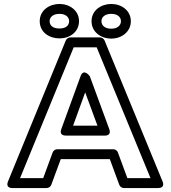

<svg xmlns="http://www.w3.org/2000/svg" viewBox="-20 -925 864 970"><path d="M552.2 -171H269.5C259.1 -171 249.6 -164.3 246 -154.7L198.2 -25H81.3L352.3 -686H468.4L740.4 -25H623.5L575.7 -154.7C572.1 -164.4 562.5 -171 552.2 -171ZM534.8 -121 582.6 8.7C586.2 18.3 595.7 25 606.1 25H777.7C818.5 25 800.8 -9.5 800.8 -9.5L508.2 -720.5C504.7 -729.1 495.4 -736 485.1 -736H335.5C326.2 -736 316.3 -730 312.4 -720.5L20.9 -9.5C5.4 28.2 44 25 44 25H215.6C225.9 25 235.5 18.4 239.1 8.7L286.9 -121ZM313.5 -240H508.2C508.2 -240 545.3 -236.6 531.7 -273.6L433.8 -539.6C433.8 -539.6 402.8 -583.5 386.8 -539.5L290 -273.5C290 -273.5 274.2 -240 313.5 -240ZM349.2 -290 410.4 -458.3 472.4 -290ZM280.5 -781C245.9 -781 230.7 -796.9 230.7 -818C230.7 -837.8 247.4 -855 280.5 -855C312.8 -855 329.2 -837.8 329.2 -818C329.2 -797.1 313.7 -781 280.5 -781ZM280.5 -731C331.6 -731 379.2 -762.8 379.2 -818C379.2 -872.5 331.1 -905 280.5 -905C230 -905 180.7 -873.3 180.7 -818C180.7 -762 229 -731 280.5 -731ZM542.3 -780C508.9 -780 492.5 -797.1 492.5 -818C492.5 -837.8 509.2 -855 542.3 -855C574.6 -855 591 -837.8 591 -818C591 -797.4 574.4 -780 542.3 -780ZM542.3 -730C593.5 -730 641 -763.4 641 -818C641 -872.5 592.9 -905 542.3 -905C491.8 -905 442.5 -873.3 442.5 -818C442.5 -762.6 490.8 -730 542.3 -730Z"/></svg>

Font: Asimov
Style: WidOu
Weight: 500
Designer: Google
Version: Version 2.000980; 2014